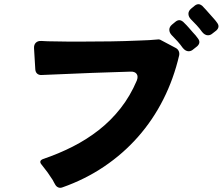

<svg xmlns="http://www.w3.org/2000/svg" viewBox="-20 -880 1060 914"><path d="M942 -728Q930 -745 916 -760Q902 -775 888 -789Q877 -801 877 -814.5Q877 -828 890 -839L907 -853Q916 -860 925 -860Q933 -860 943 -852Q947 -848 950.5 -844Q954 -840 959 -835L999 -790Q1003 -785 1007 -780.5Q1011 -776 1014 -771Q1028 -752 1010 -735L992 -721Q982 -712 970 -712Q955 -712 942 -728ZM850 -652Q838 -669 824.5 -684Q811 -699 797 -713Q786 -725 786 -738.5Q786 -752 799 -763L816 -777Q825 -784 834 -784Q842 -784 852 -776L868 -760Q870 -757 873 -754.5Q876 -752 878 -749L898 -726Q911 -713 923 -696Q937 -677 919 -660L900 -645Q890 -636 878 -636Q863 -636 850 -652ZM243 -1Q240 -6 237 -11.5Q234 -17 231 -23Q219 -42 206 -60Q193 -78 179 -95Q162 -114 185 -123Q259 -148 326 -182Q393 -216 450.5 -261Q508 -306 554 -364.5Q600 -423 631 -496Q639 -516 630.5 -528Q622 -540 601 -539Q587 -538 571.5 -538Q556 -538 540 -537L419 -533L179 -523Q166 -522 157.5 -529Q149 -536 148 -550L142 -650Q141 -667 150.5 -676.5Q160 -686 177 -685Q191 -684 207 -683.5Q223 -683 240 -683Q271 -682 304 -682Q337 -682 372 -682Q440 -682 507 -683Q574 -684 642 -687Q668 -688 690 -689Q712 -690 729 -692Q739 -694 748 -688L816 -652Q826 -647 830.5 -637.5Q835 -628 833 -617Q807 -505 757.5 -407Q708 -309 637 -228.5Q566 -148 475.5 -87Q385 -26 277 12Q266 16 257 12Q248 8 243 -1Z"/></svg>

Font: Higure Gothic Black
Style: Regular
Weight: 900
Designer: Yoshimichi Ohira
Foundry: Positype
Version: Version 1.000